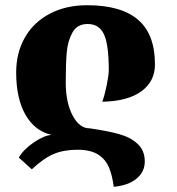

<svg xmlns="http://www.w3.org/2000/svg" viewBox="-20 -571 678 736"><path d="M364 27Q334 3 277 3Q225 3 186.5 19Q148 35 102 78L52 33Q70 2 109.5 -25Q149 -52 178 -54Q114 -68 78 -130.5Q42 -193 42 -293Q42 -369 75.5 -427.5Q109 -486 171 -518.5Q233 -551 314 -551Q444 -551 509 -495.5Q574 -440 574 -324Q574 -259 522 -221Q470 -183 372 -181Q381 -205 389 -244Q397 -283 397 -302Q397 -400 378.5 -439.5Q360 -479 316 -479Q276 -479 258 -447Q240 -415 236 -371.5Q232 -328 232 -255Q232 -178 258.5 -128Q285 -78 325 -79Q393 -69 436.5 -57Q480 -45 507.5 -19.5Q535 6 535 48Q535 88 503 114Q471 140 416 145Q410 100 398 71.5Q386 43 364 27Z"/></svg>

Font: Noto Serif Georgian Black
Style: Regular
Weight: 900
Designer: Monotype Design team
Foundry: Monotype Imaging Inc.
Version: Version 1.000